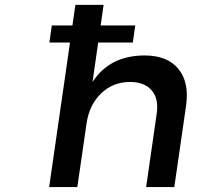

<svg xmlns="http://www.w3.org/2000/svg" viewBox="-20 -762 855 782"><path d="M180.2 0 265.1 -588.9H181.2L190.9 -658.2H274.9L287.1 -742.2H401.9L390.1 -658.2H530.8L521 -588.9H379.9L356.9 -428.2Q427.2 -536.1 568.8 -536.1Q661.6 -536.1 706.5 -481.4Q751.5 -426.8 737.8 -331.1L689.9 0H575.2L618.2 -298.8Q627.4 -358.9 598.1 -393.6Q568.8 -428.2 508.8 -428.2Q439 -427.7 391.4 -381.1Q343.8 -334.5 333 -262.2L294.9 0Z"/></svg>

Font: Trueno
Style: Italic
Weight: 400
Designer: Julieta Ulanovsky
Foundry: Julieta Ulanovsky
Version: Version 3.001b | FøM Fix